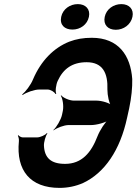

<svg xmlns="http://www.w3.org/2000/svg" viewBox="-20 -905 667 935"><path d="M402 -602C481 -602 506 -548 503 -469C503 -441 511 -400 524 -386L528 -390C515 -403 476 -415 450 -415H340C318 -415 287 -429 278 -441L276 -439C285 -426 291 -389 286 -365L282 -346C277 -322 255 -285 240 -272L241 -270C256 -282 292 -296 314 -296H424C450 -296 495 -308 513 -322L510 -325C492 -311 466 -270 455 -242C424 -161 378 -107 297 -107C227 -107 197 -137 194 -195C193 -211 202 -245 211 -255L208 -257C201 -247 175 -236 162 -236H90C83 -236 73 -242 69 -247L67 -244C70 -239 73 -227 72 -217C58 -75 127 10 270 10C310 10 349 2 385 -14C489 -63 565 -173 599 -332L609 -377C620 -430 625 -478 624 -520C616 -635 557 -721 427 -721C386 -721 351 -715 317 -702C242 -672 180 -610 141 -519C130 -491 104 -458 88 -445L90 -442C108 -455 147 -469 171 -469H212C226 -469 246 -457 250 -447L254 -449C248 -460 253 -494 261 -511C288 -570 332 -602 402 -602ZM333 -761C371 -761 405 -785 413 -823C421 -860 397 -885 359 -885C321 -885 286 -861 278 -823C270 -784 294 -761 333 -761ZM544 -760C582 -760 617 -785 625 -823C633 -860 609 -885 571 -885C533 -885 498 -861 490 -823C482 -785 505 -760 544 -760Z"/></svg>

Font: Asimov
Style: EdgeExtremeIt
Weight: 500
Designer: Google
Version: Version 2.000980: 2014